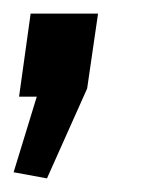

<svg xmlns="http://www.w3.org/2000/svg" viewBox="-26 -142 225 282"><path d="M118 -122 102 -12 43 120 -6 111 28 0H2L19 -122Z"/></svg>

Font: Pathway Extreme 8pt Thin 12pt Medium
Style: Italic
Weight: 500
Italic angle: -8°
Version: Version 1.001;gftools[0.9.26]